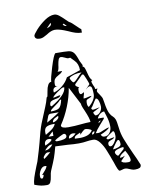

<svg xmlns="http://www.w3.org/2000/svg" viewBox="-95 -926 763 1006"><g transform="rotate(-10 287.0 -423.5)"><path d="M545 -73Q561 -40 574 -7Q574 5 565.5 9Q557 13 541 13Q532 13 524 10Q516 7 514 6Q500 -1 489 -1Q484 -1 474.5 2Q465 5 461 5Q456 5 450.5 -7.5Q445 -20 437 -45Q434 -52 431.5 -59.5Q429 -67 426 -75Q424 -79 413 -108Q402 -137 385.5 -158Q369 -179 352 -179Q332 -179 314 -176Q307 -175 297.5 -174Q288 -173 275 -173Q247 -173 217 -176Q157 -179 150 -179Q140 -141 133 -121.5Q126 -102 106 -56Q102 -46 100 -30Q97 -9 91.5 2Q86 13 73 13Q55 13 42 10.5Q29 8 7 0Q7 -17 14 -38.5Q21 -60 35 -95L44 -117Q52 -141 60.5 -171Q69 -201 72 -212Q87 -275 100 -309Q107 -328 121 -360Q124 -368 134 -391.5Q144 -415 150 -439L155 -444Q157 -451 160 -470.5Q163 -490 170 -503Q177 -516 188 -516Q188 -532 206.5 -592Q225 -652 235 -660Q287 -660 304.5 -658Q322 -656 332 -644Q342 -632 353 -598L365 -574L364 -565Q370 -565 373.5 -557Q377 -549 381 -533Q385 -516 389.5 -504.5Q394 -493 402 -487Q400 -487 398 -485Q396 -483 395 -482Q395 -475 401 -461Q408 -449 408 -439H421Q419 -437 417 -433Q415 -429 415 -426Q415 -421 427 -405Q439 -387 439 -383L443 -361Q449 -320 458 -302Q466 -287 475 -280Q482 -274 486.5 -263Q491 -252 495 -216Q498 -186 509.5 -156Q521 -126 545 -73ZM191 -465 192 -458Q217 -465 239 -483Q261 -501 273 -525L347 -550Q347 -584 327.5 -603Q308 -622 308 -623L296 -622Q293 -622 279.5 -628.5Q266 -635 260 -635Q251 -635 247 -625Q243 -615 240 -596Q239 -585 236.5 -575Q234 -565 229 -562H254Q250 -555 243.5 -550.5Q237 -546 231 -543Q217 -536 210.5 -527.5Q204 -519 204 -500Q204 -493 206.5 -490Q209 -487 217 -487Q191 -487 191 -465ZM303 -493Q310 -493 330 -515Q342 -529 353 -537Q308 -537 286 -519Q286 -514 292.5 -503.5Q299 -493 303 -493ZM396 -414Q396 -432 393.5 -445Q391 -458 380 -458Q376 -457 370 -453Q364 -449 359 -444L383 -469Q383 -473 372.5 -499Q362 -525 359 -525H353L310 -482L309 -478Q309 -473 315.5 -468.5Q322 -464 328 -463Q323 -462 322 -457Q321 -452 321 -447Q321 -425 331 -425Q334 -425 347 -433Q347 -426 343.5 -416Q340 -406 340 -400Q347 -400 351.5 -401Q356 -402 360 -403Q374 -407 383 -407Q380 -401 370.5 -397.5Q361 -394 356.5 -391Q352 -388 352 -378V-372Q352 -359 359 -352Q396 -383 396 -414ZM193 -423Q177 -420 169.5 -415Q162 -410 162 -395Q162 -393 164.5 -391Q167 -389 168 -389Q250 -437 250 -476H243Q237 -476 210.5 -457Q184 -438 184 -432Q192 -432 204 -435.5Q216 -439 223 -439Q220 -431 213 -428Q206 -425 193 -423ZM273 -469Q265 -421 245.5 -372.5Q226 -324 199 -284L198 -281Q198 -266 235 -266Q254 -266 269 -267Q284 -268 294 -269Q334 -273 354 -273Q354 -291 335 -335Q333 -339 327 -353.5Q321 -368 321 -376ZM182 -386Q173 -380 166 -374Q159 -368 159 -363Q192 -363 204 -372.5Q216 -382 223 -415H217Q206 -402 182 -386ZM372 -338Q374 -334 378 -334Q384 -334 397 -337Q410 -340 415 -340L378 -321L377 -319Q377 -314 381 -308Q385 -302 387 -302Q402 -302 412 -315Q422 -328 422 -343Q422 -357 417 -373Q412 -389 402 -389Q395 -380 378 -352Q370 -344 370 -343ZM130 -309Q139 -314 161.5 -327.5Q184 -341 199 -352H155Q146 -352 141.5 -342.5Q137 -333 134 -323Q131 -313 130 -309ZM192 -334Q188 -332 179 -328Q170 -324 165 -318.5Q160 -313 160 -305Q170 -305 181.5 -313Q193 -321 193 -330ZM415 -185Q432 -185 442 -199.5Q452 -214 452 -231Q452 -249 449 -263Q446 -277 441 -292.5Q436 -308 434 -315Q422 -315 411 -306Q400 -297 395 -284H426V-278Q422 -273 401 -249.5Q380 -226 371 -210L383 -209Q395 -209 415 -219Q435 -228 445 -228Q434 -214 395 -198Q399 -190 403 -187.5Q407 -185 415 -185ZM111 -259 112 -247Q118 -251 131.5 -259Q145 -267 154.5 -276Q164 -285 168 -296H162Q136 -296 123.5 -288.5Q111 -281 111 -259ZM409 -271Q395 -271 395 -259ZM150 -235V-259L124 -235ZM353 -228Q350 -234 338.5 -237.5Q327 -241 321 -241Q315 -241 304 -230.5Q293 -220 291 -216V-228Q275 -221 266.5 -216Q258 -211 258 -201L284 -200Q307 -200 324.5 -206Q342 -212 353 -228ZM217 -223Q217 -229 213.5 -232.5Q210 -236 205 -236Q202 -236 183 -226.5Q164 -217 155 -210Q157 -204 164 -204H170Q186 -204 201.5 -208Q217 -212 217 -223ZM228 -207Q248 -207 267 -228L254 -230Q244 -231 236 -224.5Q228 -218 228 -207ZM137 -216Q135 -223 122 -223Q111 -223 105 -216Q99 -209 99 -198L100 -192Q102 -193 115.5 -199.5Q129 -206 137 -216ZM366 -222Q351 -221 351 -206Q364 -206 366 -222ZM437 -129Q447 -129 458.5 -147Q470 -165 470 -176V-181Q470 -205 461 -205Q460 -204 442.5 -192.5Q425 -181 421 -173Q422 -173 424 -170Q426 -167 430 -167Q436 -169 447 -170.5Q458 -172 463 -173Q458 -165 444 -161Q434 -157 430 -153.5Q426 -150 426 -143Q426 -129 437 -129ZM137 -192H130Q116 -192 94 -167Q119 -167 137 -192ZM119 -154 106 -155Q97 -155 88.5 -145Q80 -135 80 -132L81 -124Q90 -129 102.5 -139.5Q115 -150 119 -154ZM445 -111Q457 -111 473 -116.5Q489 -122 489 -132Q489 -155 480 -155Q476 -155 468 -145Q460 -135 454 -125.5Q448 -116 445 -111ZM469 -75 501 -104V-114Q489 -114 470.5 -108Q452 -102 452 -93Q452 -88 457 -81Q462 -74 467 -74ZM527 -42Q527 -59 507 -93Q505 -91 495.5 -85.5Q486 -80 480 -73.5Q474 -67 474 -61Q487 -61 501 -68L477 -43Q481 -31 513 -31Q527 -31 527 -42ZM87 -86 78 -87Q64 -87 54 -71Q44 -55 44 -40Q44 -33 45.5 -29Q47 -25 53 -25Q58 -25 61 -32.5Q64 -40 64 -43H56Q57 -45 70.5 -59.5Q84 -74 87 -86ZM209 -764Q206 -763 194 -756Q182 -749 169 -749Q143 -749 143 -768Q143 -775 164 -798.5Q185 -822 212.5 -841Q240 -860 264 -860Q276 -860 289 -850Q302 -840 320 -822Q334 -808 337 -807Q344 -805 371 -778Q385 -764 391 -760V-742Q374 -742 358 -747Q342 -752 321 -762Q317 -764 302.5 -769.5Q288 -775 276 -778Q264 -781 253 -781Q234 -781 209 -764ZM239 -815 238 -821 214 -796Q239 -803 239 -815ZM319 -790 305 -805 299 -801Q307 -790 319 -790Z"/></g></svg>

Font: Cabin Sketch
Style: Regular
Weight: 400
Version: Version 1.100